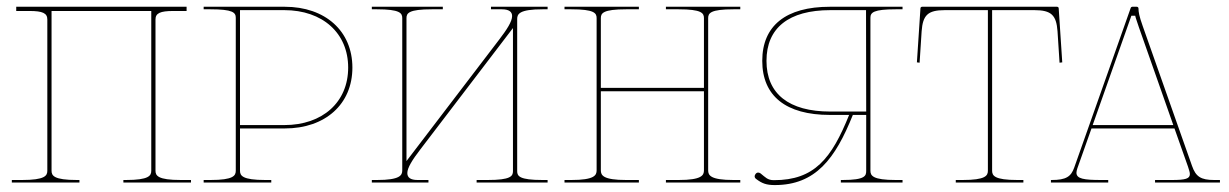

<svg xmlns="http://www.w3.org/2000/svg" viewBox="-20 -540 3636 568"><path d="M132.5 -507.5H427.5V-35C427.5 -20.5 421 -7.5 352.5 -7.5H345V0H545V-7.5H515C446.5 -7.5 440 -20.5 440 -35V-482.5C440 -501 454 -507.5 492.5 -507.5H532V-520H28V-507.5H67.5C106 -507.5 120 -501 120 -482.5V-35C120 -20.5 113.5 -7.5 45 -7.5H15V0H215V-7.5H207.5C139 -7.5 132.5 -20.5 132.5 -35Z M582.5 -520V-512.5H602.5C668.5 -512.5 677.5 -503 677.5 -487.5V-35C677.5 -20.5 671 -7.5 602.5 -7.5H582.5V0H782.5V-7.5H765C696.5 -7.5 690 -20.5 690 -35V-160H822.5C942.5 -160 1022.5 -232 1022.5 -340C1022.5 -448 942.5 -520 822.5 -520ZM690 -170V-510H821C934.5 -510 1010 -442 1010 -340C1010 -238 934.5 -170 821 -170Z M1600 -520H1432.5V-512.5H1464.5C1486 -512.5 1495 -505 1495 -492.5C1495 -476.5 1479.5 -452.5 1456.5 -422.5L1182.5 -63.5V-486.5C1182.5 -501 1189 -512.5 1257.5 -512.5H1290V-520H1080V-512.5H1095C1163.5 -512.5 1170 -501 1170 -486.5V-36C1170 -21.5 1163.5 -7.5 1095 -7.5H1080V0H1247.5V-7.5H1215.5C1194 -7.5 1185 -15 1185 -28C1185 -44 1200.5 -68 1223.5 -98L1497.5 -457V-33.5C1497.5 -19 1491 -7.5 1422.5 -7.5H1390V0H1600V-7.5H1585C1516.5 -7.5 1510 -19 1510 -33.5V-484C1510 -498.5 1516.5 -512.5 1585 -512.5H1600Z M1650 -520V-512.5H1670C1738.5 -512.5 1745 -501 1745 -486.5V-36C1745 -21.5 1738.5 -7.5 1670 -7.5H1650V0H1870V-7.5H1832.5C1764 -7.5 1757.5 -21.5 1757.5 -36V-270H2062.5V-36C2062.5 -21.5 2056 -7.5 1987.5 -7.5H1950V0H2170V-7.5H2150C2081.5 -7.5 2075 -21.5 2075 -36V-486.5C2075 -501 2081.5 -512.5 2150 -512.5H2170V-520H1950V-512.5H1987.5C2056 -512.5 2062.5 -501 2062.5 -486.5V-280H1757.5V-486.5C1757.5 -501 1764 -512.5 1832.5 -512.5H1870V-520Z M2542.5 -210H2436.5C2313.5 -210 2247.5 -262.5 2247.5 -360C2247.5 -457.5 2313.5 -510 2436.5 -510H2542ZM2650 -520H2435C2305 -520 2235 -464 2235 -360C2235 -256 2305 -200 2435 -200H2492C2440 -71 2389.5 -7 2269.5 -7C2250.5 -7 2244.5 -15.5 2230 -27C2228 -28.5 2225 -29.5 2223 -29.5C2220 -29.5 2217 -28 2215 -25C2213.5 -23 2212.5 -20.5 2212.5 -18.5C2212.5 -15.5 2214 -12.5 2217 -10.5C2234 2.5 2247 7.5 2272 7.5C2392.5 7.5 2451 -70 2503 -200H2542.5V-35C2542.5 -20.5 2541 -7.5 2472.5 -7.5H2467.5V0H2650V-7.5H2630C2561.5 -7.5 2555 -20.5 2555 -35V-487.5C2555 -503 2564 -512.5 2630 -512.5H2650Z M2915 -35V-510H3040C3090.5 -510 3105 -495 3108.5 -447.5L3114.5 -354.5L3122.5 -355.5L3112 -515.5C3112 -519 3108.5 -520 3107 -520H2708C2706.5 -520 2703 -519 2703 -515.5L2692.5 -355.5L2700.5 -354.5L2706.5 -447.5C2710 -495 2724.5 -510 2775 -510H2902.5V-35C2902.5 -20.5 2896 -7.5 2827.5 -7.5H2807.5V0H3007.5V-7.5H2990C2921.5 -7.5 2915 -20.5 2915 -35Z M3212.5 -170 3327 -493.5H3338.5C3338.5 -491 3340.5 -485 3349 -460L3451 -170ZM3089 0H3258.5V-7.5H3238C3186.5 -7.5 3164.5 -11 3164.5 -29C3164.5 -32.5 3165.5 -36.5 3167 -41.5L3209 -160H3454.5L3494.5 -47C3497.5 -37.5 3500 -30.5 3500 -25C3500 -11.5 3487.5 -7.5 3447 -7.5H3397V0H3589V-7.5H3572C3532.5 -7.5 3517.5 -17.5 3506.5 -49L3360.5 -463C3350 -492.5 3348 -505 3348 -515C3348 -517 3346.5 -520 3343 -520H3329.5C3328 -520 3326 -519 3325 -516.5L3158 -44.5C3148.5 -17.5 3134 -7.5 3091 -7.5H3089Z"/></svg>

Font: ZnikomitSC
Style: Regular
Weight: 100
Designer: gluk
Foundry: gluk
Version: Version 0.55